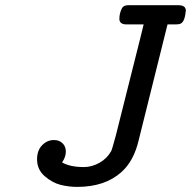

<svg xmlns="http://www.w3.org/2000/svg" viewBox="-20 -714 742 746"><path d="M124 -95.2Q124 -129.4 143.6 -149.7Q163.1 -169.9 189.9 -169.9Q210 -169.9 222.9 -157.5Q235.8 -145 235.8 -125Q235.8 -104 221.2 -83Q252 -64.9 306.2 -64.9Q336.9 -64.9 366.5 -81.5Q396 -98.1 412.1 -127Q415 -131.8 430.2 -188L526.9 -573.2Q528.8 -580.1 532.5 -595.9Q536.1 -611.8 538.1 -619.1H472.2Q444.3 -619.1 443.8 -640.1Q443.8 -662.1 453.1 -680.2Q459 -694.3 481 -693.8H672.9Q701.7 -693.8 702.1 -672.9Q698.2 -630.9 683.1 -623Q677.2 -619.1 663.1 -619.1H630.9L519 -169.9Q500 -87.9 451.2 -44.9Q387.2 12.2 279.8 12.2Q247.6 12.2 215.3 4.2Q183.1 -3.9 153.6 -29.5Q124 -55.2 124 -95.2Z"/></svg>

Font: CMU Concrete
Style: BoldItalic
Weight: 700
Italic angle: -14.04°
Version: Version 0.7.0